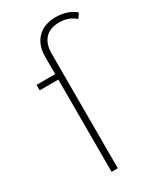

<svg xmlns="http://www.w3.org/2000/svg" viewBox="-189 -814 745 883"><g transform="rotate(-30 183.5 -372.5)"><path d="M367 -710 350 -685Q316 -716 266 -716Q216 -716 190 -688Q164 -660 164 -607V0H131V-490H32V-519H131V-611Q131 -673 166 -709Q201 -745 264 -745Q294 -745 321.5 -736Q349 -727 367 -710Z"/></g></svg>

Font: Montserrat Alternates ExLight
Style: Regular
Weight: 275
Designer: Julieta Ulanovsky
Foundry: Julieta Ulanovsky
Version: Version 7.200